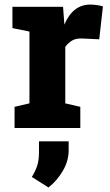

<svg xmlns="http://www.w3.org/2000/svg" viewBox="-20 -558 478 837"><path d="M43.5 0V-92.3L108.4 -107.4V-420.4L34.2 -435.5V-528.3H254.9L259.8 -463.4L260.7 -450.7Q297.4 -538.1 374 -538.1Q385.3 -538.1 400.1 -536.1Q415 -534.2 428.7 -530.3L412.6 -386.7L340.8 -390.1Q313 -391.6 296.1 -382.3Q279.3 -373 264.6 -354V-107.4L330.1 -92.3V0ZM191.4 259.3 118.7 213.4Q133.8 189.5 141.8 165.5Q149.9 141.6 149.9 105V58.1H279.3V96.7Q279.3 144 253.7 187.3Q228 230.5 191.4 259.3Z"/></svg>

Font: Roboto Slab ExtraBold
Style: Regular
Weight: 800
Designer: Google
Version: Version 2.001; ttfautohint (v1.8.3)